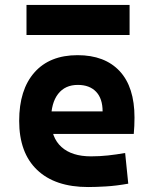

<svg xmlns="http://www.w3.org/2000/svg" viewBox="-20 -752 626 782"><path d="M338.9 9.8Q204.4 9.8 131.3 -59.8Q58.1 -129.4 58.1 -259.8Q58.1 -386.7 120.3 -457Q182.5 -527.3 295.9 -527.3Q406.7 -527.3 467.3 -462.4Q527.8 -397.4 527.8 -273.4Q527.8 -238.3 524.8 -206.5H145V-298.3H397.9Q397.9 -350.5 371.3 -378.4Q344.7 -406.2 296.9 -406.2Q245.1 -406.2 216.6 -369.4Q188 -332.5 188 -264.6Q188 -191.5 230.3 -153.4Q272.6 -115.2 350.6 -115.2Q385.8 -115.2 420 -118.9Q454.1 -122.6 489.7 -128.9L502.4 -3.9Q452.8 4.9 411.7 7.3Q370.5 9.8 338.9 9.8ZM87.9 -609.4V-731.9H507.8V-609.4Z"/></svg>

Font: Cascadia Code PL
Style: Regular
Weight: 400
Monospace: yes
Designer: Aaron Bell
Foundry: Saja Typeworks
Version: Version 2102.003